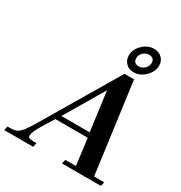

<svg xmlns="http://www.w3.org/2000/svg" viewBox="-261 -1100 1181 1252"><g transform="rotate(30 329.5 -474.0)"><path d="M688 -31 681 0H388L395 -31H475L450 -229H206L150 -138Q114 -79 114 -52Q114 -47 116 -41Q120 -31 178 -31L171 0H-47L-40 -31Q13 -29 34 -42Q64 -59 110 -138L449 -710H521L612 -31ZM443 -266 404 -560 230 -266ZM494 -748Q459 -748 436 -771Q413 -794 413 -828Q413 -875 451 -911Q489 -948 537 -948Q572 -948 595 -925.5Q618 -903 618 -869Q618 -822 579 -785Q542 -748 494 -748ZM567 -859Q567 -898 526 -898Q502 -898 483 -880Q464 -862 464 -838Q464 -798 505 -798Q529 -798 548 -816.5Q567 -835 567 -859Z"/></g></svg>

Font: GFS Didot
Style: Bold Italic
Weight: 700
Italic angle: -12°
Designer: Designed by Takis Katsoulidis and George D. Matthiopoulos.
Foundry: Designed by Takis Katsoulidis and George D. Matthiopoulos.
Version: Version 1.0